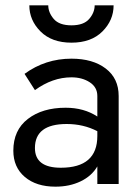

<svg xmlns="http://www.w3.org/2000/svg" viewBox="-20 -690 525 720"><path d="M90 -670H161Q161 -643 181.5 -619Q202 -595 248 -595Q294 -595 314.5 -619Q335 -643 335 -670H406Q406 -614 364 -572Q322 -530 248 -530Q174 -530 132 -572Q90 -614 90 -670ZM111 -352 72 -413Q150 -470 248 -470Q328 -470 376.5 -433Q425 -396 425 -330V0H345V-66Q324 -30 282.5 -10Q241 10 188 10Q116 10 73 -26.5Q30 -63 30 -125Q30 -202 84.5 -244Q139 -286 226 -286Q295 -286 345 -253V-330Q345 -363 316.5 -381.5Q288 -400 248 -400Q177 -400 111 -352ZM111 -135Q111 -61 208 -61Q345 -61 345 -180V-198Q293 -225 230 -225Q111 -225 111 -135Z"/></svg>

Font: renner_400book
Style: Book
Weight: 400
Version: Version 003.000 ; ttfautohint (v0.97) -l 8 -r 50 -G 200 -x 1